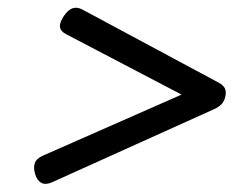

<svg xmlns="http://www.w3.org/2000/svg" viewBox="-20 -529 640 489"><path d="M148.4 -441.9Q134.3 -449.2 132.8 -460.2Q131.3 -471.2 142.6 -488.3Q153.8 -504.4 165.3 -508.1Q176.8 -511.7 190.4 -504.4L537.1 -318.4Q547.9 -312.5 552.2 -304.9Q556.6 -297.4 554.2 -284.7Q551.8 -272 544.9 -264.4Q538.1 -256.8 525.4 -251L112.8 -64.9Q96.7 -57.6 85.9 -63Q75.2 -68.4 69.8 -84.5Q64.5 -101.6 68.6 -113.5Q72.8 -125.5 89.8 -132.8L442.4 -288.1Z"/></svg>

Font: Courier Prime
Style: Italic
Weight: 400
Monospace: yes
Designer: Alan Dague-Greene
Foundry: Quote-Unquote Apps
Version: Version 1.202